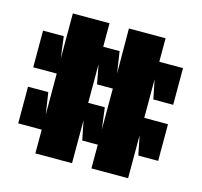

<svg xmlns="http://www.w3.org/2000/svg" viewBox="-96 -744 903 860"><g transform="rotate(15 355.0 -314.5)"><path d="M569 -639V-530H679V-360H587L569 -449V-270H679V-100H587L569 -189V10H399V-100H327L309 -189V10H139V-100H30V-270H124L139 -170V-360H30V-530H126L139 -430V-639H309V-530H385L400 -430L399 -639ZM309 -270H386L399 -170V-360H326L309 -449Z"/></g></svg>

Font: Banana Brick
Style: Regular
Weight: 400
Designer: artmaker
Foundry: artmaker
Version: Version 4.000 2011 initial release